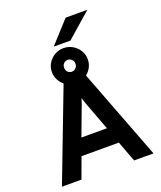

<svg xmlns="http://www.w3.org/2000/svg" viewBox="-186 -1178 1088 1294"><g transform="rotate(-20 358.5 -531.0)"><path d="M30 0 278.4 -650Q257.5 -666.9 243.9 -692.8Q230.4 -718.7 230.4 -748Q230.4 -783 247.9 -811.6Q265.3 -840.3 294.6 -857.2Q323.8 -874.2 359 -874.2Q393.4 -874.2 422.6 -857.2Q451.9 -840.3 469.8 -811.6Q487.6 -783 487.6 -748Q487.6 -718.7 474.5 -692.5Q461.3 -666.2 438.4 -649.4L686.8 0H547.4L492.2 -148.2H224.4L170.2 0ZM266.6 -266.6H449.6L379.4 -454.2Q375.9 -463.3 371.8 -474.6Q367.7 -485.9 364 -497Q360.3 -508.1 358 -516.8Q355.8 -508.1 352.4 -497Q348.9 -485.9 344.8 -474.6Q340.7 -463.3 337.2 -454.2ZM359 -705.4Q375.5 -705.4 387.4 -717.6Q399.4 -729.8 399.4 -748Q399.4 -766 387.4 -778.1Q375.5 -790.2 359 -790.2Q340.7 -790.2 329.4 -778.1Q318 -766 318 -748Q318 -729.8 329.4 -717.6Q340.7 -705.4 359 -705.4ZM301 -906 443 -1062H598.8L420.8 -906Z"/></g></svg>

Font: Overpass
Style: Regular
Weight: 400
Designer: Delve Withrington, Dave Bailey, Thomas Jockin
Foundry: Delve Fonts LLC
Version: Version 4.000